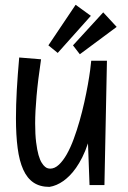

<svg xmlns="http://www.w3.org/2000/svg" viewBox="-20 -749 519 781"><path d="M415 -502 404.8 3.9H344.2L337.9 -166Q327.1 -133.8 314.7 -109.1Q302.2 -84.5 289.3 -66.2Q276.4 -47.9 263.4 -34.9Q250.5 -22 238.3 -13.2Q210 6.8 181.2 11.2Q142.6 11.2 116.5 -6.3Q90.3 -23.9 74.5 -59.1Q58.6 -94.2 51.8 -146.5Q44.9 -198.7 44.9 -268.1Q44.9 -321.3 48.3 -382.6Q51.8 -443.8 58.1 -515.1L147 -507.8Q134.3 -422.4 128.7 -358.4Q123 -294.4 123 -247.1Q123 -201.7 127 -170.2Q130.9 -138.7 136.7 -118.4Q142.6 -98.1 149.7 -86.9Q156.7 -75.7 163.6 -70.3Q170.4 -64.9 176 -64Q181.6 -63 184.1 -63Q202.6 -63 219.7 -79.1Q236.8 -95.2 252 -122.1Q267.1 -148.9 280 -184.1Q293 -219.2 303.7 -257.1Q314.5 -294.9 323 -333.3Q331.5 -371.6 337.4 -404.8Q343.3 -438 346.7 -463.6Q350.1 -489.3 351.1 -502ZM304.7 -528.3 276.9 -564.5 399.9 -698.7 454.6 -639.6ZM214.8 -533.7 176.8 -564.5 287.6 -729.5 349.6 -684.6Z"/></svg>

Font: Englebert
Style: Regular
Weight: 400
Designer: Astigmatic (AOETI)
Foundry: Astigmatic (AOETI)
Version: Version 1.000